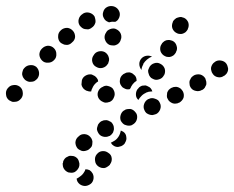

<svg xmlns="http://www.w3.org/2000/svg" viewBox="-37 -303 774 634"><path d="M245 256Q253 256 259 259Q265 263 269 270Q274 280 271 291Q268 302 258 307Q257 308 256 308Q246 313 236 310Q225 307 219 297Q218 294 217 292Q216 289 216 287Q222 284 227 280Q236 274 241 265Q244 261 245 256ZM220 222Q217 218 212 215Q207 212 202 212Q196 211 191 212Q186 214 181 217Q177 220 174 225Q171 229 171 235L170 236Q170 242 171 247Q172 252 176 257Q179 261 184 264Q188 267 194 267Q199 268 204 267Q210 266 214 262Q218 259 221 254Q224 250 225 244V243Q226 237 224 232Q223 227 220 222ZM287 246Q291 249 297 251Q302 252 307 252Q313 251 317 248Q322 245 326 241V240Q333 231 332 220Q331 208 321 202Q312 195 301 196Q290 197 283 206L282 207Q275 216 277 228Q278 239 287 246ZM268 169Q269 164 267 159Q265 153 261 149Q254 141 243 140Q231 139 223 147L222 148Q213 155 212 167Q212 178 219 187Q223 191 228 193Q233 196 238 196Q244 196 249 194Q254 193 258 189L259 188Q263 185 266 180Q268 175 268 169ZM350 154Q344 161 335 165L334 166Q332 167 329 168Q331 171 333 174Q335 176 338 178Q342 181 348 182Q353 183 358 181Q364 180 368 177Q373 174 376 169V168Q382 159 380 149Q379 138 370 132Q366 130 362 128Q361 132 360 136Q357 146 350 154ZM338 129Q340 124 339 119Q339 113 336 108Q334 104 330 100Q325 97 320 95Q315 93 309 94Q304 94 299 97H298Q293 100 290 104Q286 108 285 114Q283 119 283 124Q284 130 287 135Q292 145 303 148Q314 151 324 146H325Q330 143 333 139Q337 135 338 129ZM414 73Q411 68 407 64Q403 60 398 58Q393 56 388 57Q382 57 377 59L376 60Q366 64 362 75Q358 86 362 96Q365 101 369 105Q373 109 378 110Q383 112 389 112Q394 112 399 110L400 109Q410 104 414 94Q418 83 414 73ZM491 37Q489 32 485 28Q481 25 475 23Q470 21 465 21Q459 21 454 24H453Q443 29 439 40Q435 51 440 61Q442 66 446 70Q450 73 455 75Q461 77 466 77Q472 76 477 74H478Q488 69 492 58Q496 47 491 37ZM567 -1Q564 -6 560 -10Q556 -13 551 -15Q546 -17 540 -16Q535 -16 530 -13H529Q524 -10 520 -6Q517 -2 515 3Q514 9 514 14Q514 20 517 24Q519 29 524 33Q528 36 533 38Q538 40 544 39Q549 39 554 36H555Q565 30 569 20Q572 9 567 -1ZM340 -2Q338 -7 335 -11Q331 -15 326 -17Q321 -19 315 -20Q310 -20 305 -18L304 -17Q293 -13 288 -3Q283 7 287 18Q289 23 293 27Q297 31 302 33Q307 36 312 36Q318 36 323 34H324Q335 30 339 19Q344 9 340 -2ZM28 -17Q18 -24 7 -22Q-4 -21 -11 -12L-12 -11Q-19 -2 -17 10Q-16 21 -7 28Q-2 31 3 33Q8 34 14 33Q19 33 24 30Q29 27 32 23L33 22Q40 13 38 1Q37 -10 28 -17ZM415 -5 416 -7Q419 -11 423 -15Q427 -18 432 -20Q438 -21 443 -21Q448 -20 453 -17Q458 -15 461 -11Q465 -6 466 -1Q465 -1 463 -1Q454 -1 445 3L444 4Q435 8 429 15Q423 21 420 27Q413 21 412 12Q411 3 415 -5ZM236 -14Q233 -18 232 -24Q232 -29 233 -34V-36Q235 -47 245 -53Q255 -59 266 -57Q271 -55 276 -52Q280 -49 283 -45Q285 -42 286 -40Q287 -37 287 -34Q283 -32 280 -29Q272 -22 268 -12Q265 -7 264 -1Q262 -1 259 -1Q256 -1 254 -2Q248 -3 244 -6Q239 -9 236 -14ZM644 -23Q645 -28 644 -34Q643 -39 641 -44Q635 -54 624 -57Q613 -59 603 -54L602 -53Q597 -50 594 -46Q591 -41 589 -36Q588 -31 589 -25Q589 -20 592 -15Q598 -5 609 -3Q620 0 630 -6H631Q636 -9 639 -13Q642 -18 644 -23ZM414 -36Q414 -41 413 -45Q412 -49 409 -53Q405 -57 401 -60Q396 -63 391 -64Q385 -64 380 -63Q375 -61 370 -58L369 -57Q360 -50 359 -39Q357 -28 364 -19Q367 -14 372 -12Q377 -9 382 -8Q385 -8 387 -8Q390 -8 392 -9Q394 -13 396 -16V-17Q401 -26 408 -32Q411 -34 414 -36ZM83 -82Q74 -89 63 -88Q51 -87 44 -79L43 -78Q39 -74 38 -69Q36 -63 36 -58Q37 -52 39 -48Q42 -43 46 -39Q50 -36 55 -34Q60 -32 66 -33Q71 -33 76 -35Q81 -38 85 -42L86 -43Q93 -52 92 -63Q91 -74 83 -82ZM454 -59Q455 -54 459 -49Q462 -45 467 -43Q477 -37 488 -41Q499 -44 504 -54L505 -55Q510 -65 507 -76Q503 -87 493 -92Q483 -98 472 -94Q462 -91 456 -81V-80Q453 -75 452 -70Q452 -64 454 -59ZM716 -71Q717 -77 715 -82Q714 -87 711 -92Q705 -101 693 -103Q682 -105 673 -99L672 -98Q667 -95 664 -90Q661 -85 660 -80Q659 -75 661 -69Q662 -64 665 -60Q671 -50 683 -48Q694 -46 703 -53H704Q709 -57 712 -61Q715 -66 716 -71ZM465 -116Q457 -120 448 -119Q439 -118 432 -112L431 -111Q427 -107 425 -102Q423 -97 423 -92Q423 -86 425 -81Q427 -76 430 -72Q430 -72 430 -72Q431 -82 436 -90V-92Q441 -100 448 -106Q456 -113 465 -116ZM281 -82Q291 -76 302 -79Q313 -82 319 -92L320 -93Q322 -98 323 -103Q324 -109 322 -114Q321 -119 317 -124Q314 -128 309 -131Q299 -136 288 -133Q277 -130 272 -120L271 -119Q265 -109 268 -98Q271 -87 281 -82ZM141 -144Q133 -152 121 -152Q110 -151 102 -143L101 -142Q93 -134 93 -122Q94 -111 102 -103Q110 -95 122 -96Q133 -96 141 -104L142 -105Q150 -113 149 -125Q149 -136 141 -144ZM507 -118Q512 -115 517 -115Q522 -114 528 -116Q533 -118 537 -121Q541 -125 544 -130V-131Q550 -141 546 -152Q543 -163 533 -168Q528 -170 522 -171Q517 -171 512 -170Q506 -168 502 -164Q498 -161 496 -156L495 -155Q490 -145 493 -134Q497 -123 507 -118ZM324 -155Q329 -153 335 -153Q340 -152 345 -154Q351 -156 355 -160Q359 -164 361 -169V-170Q366 -180 362 -191Q358 -201 348 -206Q343 -209 338 -209Q332 -209 327 -207Q322 -205 318 -202Q314 -198 312 -193L311 -192Q306 -181 310 -171Q314 -160 324 -155ZM204 -201Q196 -210 185 -211Q173 -211 165 -204L164 -203Q155 -195 155 -184Q154 -173 161 -164Q165 -160 170 -158Q175 -155 180 -155Q186 -154 191 -156Q196 -158 200 -162L201 -163Q210 -170 211 -181Q211 -193 204 -201ZM546 -194Q551 -191 556 -191Q561 -190 567 -192Q572 -194 576 -197Q580 -201 583 -206V-207Q588 -217 585 -228Q581 -239 571 -244Q566 -246 561 -247Q556 -247 550 -245Q545 -244 541 -240Q537 -237 534 -232V-231Q529 -220 532 -210Q536 -199 546 -194ZM278 -228Q279 -233 278 -238Q277 -244 275 -249Q269 -258 258 -261Q247 -264 237 -258L236 -257Q226 -251 223 -240Q220 -229 226 -219Q229 -215 234 -211Q238 -208 243 -207Q249 -206 254 -206Q259 -207 264 -210L265 -211Q270 -214 273 -218Q276 -222 278 -228ZM306 -243Q300 -253 304 -264Q307 -275 317 -280Q327 -285 338 -282Q339 -282 341 -281Q351 -277 356 -267Q361 -257 357 -246Q355 -241 352 -237Q348 -233 344 -231Q341 -231 339 -231Q331 -232 322 -229Q322 -229 322 -229Q322 -230 322 -230Q322 -230 322 -230Q311 -233 306 -243Z"/></svg>

Font: FRB American Cursive Guidelines Dotted Ultra
Style: Bold Italic
Weight: 1000
Italic angle: -25°
Version: Version 2.0;Modular Font Editor K font №1